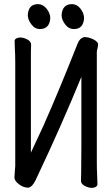

<svg xmlns="http://www.w3.org/2000/svg" viewBox="-20 -894 540 932"><path d="M54 -589Q54 -631 52 -659Q52 -659 51 -695Q51 -703 59.5 -707.5Q68 -712 78 -712Q94 -712 112.5 -702.5Q131 -693 131 -677Q131 -665 130 -640V-153L191 -284Q266 -453 357 -683Q367 -709 389 -714H390Q409 -714 430 -704.5Q451 -695 456 -682V-681V-680Q456 -668 453 -658.5Q450 -649 450 -641V-105Q450 -74 451.5 -45Q453 -16 453 1Q453 8 445 13Q437 18 426 18Q410 18 391.5 8.5Q373 -1 373 -17Q373 -29 374 -55L375 -188V-521Q278 -284 160 -35Q148 -7 137 5Q126 17 116 17Q94 17 72 0.5Q50 -16 50 -33Q50 -33 52 -61V-62Q54 -79 54 -88ZM174 -753Q149 -753 132 -776Q115 -799 115 -820Q117 -874 165 -874Q188 -874 206 -852Q224 -830 224 -806Q224 -806 224 -805Q220 -753 174 -753ZM339 -753Q313 -753 296 -776Q279 -799 279 -820Q282 -874 330 -874Q353 -874 370.5 -852Q388 -830 388 -806Q385 -753 339 -753Z"/></svg>

Font: Moon Stars Kai HW
Style: Bold
Weight: 700
Designer: GuiWonder
Version: Version 1.101